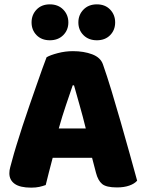

<svg xmlns="http://www.w3.org/2000/svg" viewBox="-20 -851 667 882"><path d="M403 -126H222Q212 -90 204.5 -59Q197 -28 190 -1Q176 4 160.5 7.5Q145 11 123 11Q72 11 47.5 -6.5Q23 -24 23 -55Q23 -69 27 -83Q31 -97 36 -116Q43 -143 55.5 -183.5Q68 -224 83 -270.5Q98 -317 115 -365.5Q132 -414 147 -457.5Q162 -501 174.5 -535.5Q187 -570 194 -588Q211 -598 245.5 -607Q280 -616 315 -616Q365 -616 403.5 -601.5Q442 -587 453 -555Q471 -504 492 -435Q513 -366 534 -292.5Q555 -219 575 -147.5Q595 -76 610 -21Q598 -7 574 1.5Q550 10 517 10Q468 10 449 -6Q430 -22 421 -57ZM314 -459Q300 -418 283 -368Q266 -318 250 -261H374Q360 -318 345.5 -368.5Q331 -419 320 -459ZM209 -666Q171 -666 148 -689.5Q125 -713 125 -748Q125 -783 148 -807Q171 -831 209 -831Q247 -831 270.5 -807Q294 -783 294 -748Q294 -713 270.5 -689.5Q247 -666 209 -666ZM425 -666Q387 -666 363.5 -689.5Q340 -713 340 -748Q340 -783 363.5 -807Q387 -831 425 -831Q463 -831 486 -807Q509 -783 509 -748Q509 -713 486 -689.5Q463 -666 425 -666Z"/></svg>

Font: Baloo 2 Latin ExtraBold
Style: Regular
Weight: 400
Designer: Sarang Kulkarni and Ek Type
Foundry: Ek Type
Version: Version 1.001